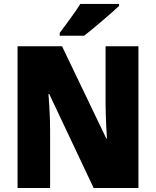

<svg xmlns="http://www.w3.org/2000/svg" viewBox="-20 -947 785 967"><path d="M677.2 0H451.7L228 -473.6H224.1Q226.6 -442.4 228.5 -409.7Q230.5 -377 231.4 -346.7Q232.4 -316.4 232.4 -292.5V0H68.4V-713.9H292.5L515.1 -250H518.6Q516.6 -279.8 515.1 -311Q513.7 -342.3 512.7 -371.3Q511.7 -400.4 511.7 -423.3V-713.9H677.2ZM579.6 -927.2V-917Q565.9 -903.8 543.9 -884.5Q522 -865.2 497.1 -844Q472.2 -822.8 447.8 -802.5Q423.3 -782.2 403.8 -767.1H280.8V-781.2Q297.4 -803.7 316.2 -829.1Q335 -854.5 353 -879.9Q371.1 -905.3 384.3 -927.2Z"/></svg>

Font: Open Sans SemiCondensed ExtraBold
Style: Regular
Weight: 800
Width: 4
Designer: Monotype Design Team
Foundry: Monotype Imaging Inc.
Version: Version 3.000